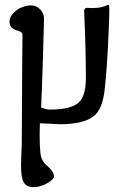

<svg xmlns="http://www.w3.org/2000/svg" viewBox="-20 -494 491 785"><path d="M71 -261 72 -352Q72 -364 45 -371Q19 -380 19 -405Q19 -436 60 -460Q84 -472 106 -472Q129 -472 144.5 -455.5Q160 -439 160 -418L154 -206Q153 -186 152.5 -169.5Q152 -153 151.5 -138.5Q151 -124 150.5 -112Q150 -100 149.5 -90.5Q149 -81 149 -74Q149 -67 148.5 -62.5Q148 -58 148 -56V-54Q172 -46 183 -46Q270 -46 302 -75Q334 -104 331 -192Q331 -294 324 -447Q323 -455 329 -460Q331 -462 336 -462Q360 -460 374 -462Q380 -462 387 -463Q394 -464 400 -466Q406 -468 411 -470Q416 -472 419 -473L422 -474Q426 -474 426 -472Q429 -462 423 -335Q417 -210 409 -138Q402 -58 371 -26Q331 14 225 14L206 13Q171 11 143 10Q140 114 148 147Q154 169 176 187Q198 206 201 225Q202 238 175 254Q146 271 118 271Q88 271 77 251.5Q66 232 66 183Q66 160 69 97Z"/></svg>

Font: GFS Complutum
Style: Regular
Weight: 400
Designer: George D. Matthiopoulos
Foundry: George D. Matthiopoulos
Version: Version 1.000